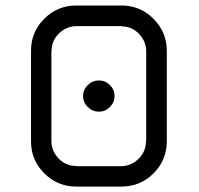

<svg xmlns="http://www.w3.org/2000/svg" viewBox="-20 -687 732 707"><path d="M303.3 -373.8Q320.8 -390.8 344.2 -390.8Q367.5 -390.8 384.6 -373.8Q401.7 -356.7 401.7 -333.3Q401.7 -310 384.6 -292.9Q367.5 -275.8 344.2 -275.8Q320.8 -275.8 303.3 -292.9Q285.8 -310 285.8 -333.3Q285.8 -356.7 303.3 -373.8ZM427.5 -75Q463.3 -75.8 490.4 -102.5Q517.5 -129.2 517.5 -166.7H518.3V-500Q517.5 -535.8 491.2 -562.9Q465 -590 427.5 -590V-590.8H260.8Q224.2 -590 197.1 -563.8Q170 -537.5 170 -500H169.2V-166.7Q170 -130 196.2 -102.9Q222.5 -75.8 260.8 -75.8V-75ZM427.5 0H260.8Q191.7 0 142.9 -48.8Q94.2 -97.5 94.2 -166.7V-500Q94.2 -569.2 142.9 -617.9Q191.7 -666.7 260.8 -666.7H427.5Q496.7 -666.7 545.4 -617.5Q594.2 -568.3 594.2 -500V-166.7Q594.2 -97.5 545.4 -48.8Q496.7 0 427.5 0Z"/></svg>

Font: 0xA000-Squarish
Style: Squareish
Weight: 400
Version: Version 0.1